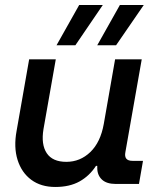

<svg xmlns="http://www.w3.org/2000/svg" viewBox="-20 -732 640 764"><path d="M200 12Q143 12 104.5 -16.5Q66 -45 50 -95.5Q34 -146 46 -211L96 -496H202L153 -218Q143 -157 166 -122.5Q189 -88 244 -88Q299 -88 339.5 -127Q380 -166 393 -239L438 -496H544L479 -127Q472 -92 507 -92H549L533 0H441Q404 0 385.5 -17.5Q367 -35 367 -64V-72H362Q336 -32 296.5 -10Q257 12 200 12ZM367 -552 457 -712H552L442 -552ZM205 -552 295 -712H389L280 -552Z"/></svg>

Font: DM Mono Medium
Style: Italic
Weight: 500
Italic angle: -10°
Designer: Colophon Foundry
Foundry: Colophon Foundry
Version: Version 1.000; ttfautohint (v1.8.2.53-6de2)